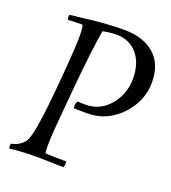

<svg xmlns="http://www.w3.org/2000/svg" viewBox="-134 -827 833 935"><g transform="rotate(20 282.0 -359.5)"><path d="M249 -284Q248 -289 248 -299Q248 -309 255 -321Q267 -320 296 -320Q372 -320 421.5 -379Q471 -438 471 -517.5Q471 -597 431 -644.5Q391 -692 323 -692Q286 -692 252 -684Q235 -592 213 -352L197 -168Q192 -106 192 -68.5Q192 -31 196 -31Q220 -28 303 -28Q304 -23 304 -14.5Q304 -6 300 3L171 0Q79 0 21 8Q19 0 19 -5L20 -17Q52 -24 70.5 -39.5Q89 -55 94 -68Q117 -121 136.5 -337.5Q156 -554 156 -617.5Q156 -681 148 -681Q105 -681 75 -679Q72 -685 72 -693.5Q72 -702 75 -705Q80 -705 119.5 -709.5Q159 -714 191 -718Q278 -727 352 -727Q448 -727 506 -677.5Q564 -628 564 -531.5Q564 -435 492.5 -359Q421 -283 317 -283Q265 -283 249 -284Z"/></g></svg>

Font: Rosarivo
Style: Italic
Weight: 400
Version: Version 1.003